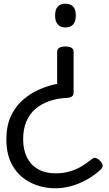

<svg xmlns="http://www.w3.org/2000/svg" viewBox="-20 -535 585 1028"><path d="M330 -286Q352 -286 363 -279Q374 -272 374 -258V-38Q374 -26 365.5 -19Q357 -12 340 -11Q289 -9 246 5.5Q203 20 171 47Q139 74 121.5 114.5Q104 155 104 211Q104 266 124 307Q144 348 183 370.5Q222 393 278 393Q320 393 354.5 382.5Q389 372 417.5 355Q446 338 469 319Q481 308 492 310.5Q503 313 516 326Q528 338 529.5 349.5Q531 361 520 372Q487 403 447 425.5Q407 448 364 460.5Q321 473 278 473Q205 473 144.5 443Q84 413 49 355Q14 297 14 210Q14 142 36.5 91Q59 40 97.5 4.5Q136 -31 185 -53.5Q234 -76 286 -86V-258Q286 -272 297 -279Q308 -286 330 -286ZM330 -515Q358 -515 372 -499.5Q386 -484 386 -452Q386 -421 372 -404.5Q358 -388 330 -388Q303 -388 289 -404.5Q275 -421 275 -452Q275 -484 289 -499.5Q303 -515 330 -515Z"/></svg>

Font: Playwrite IT Trad
Style: Regular
Weight: 400
Designer: Veronika Burian, José Scaglione
Foundry: TypeTogether
Version: Version 1.002